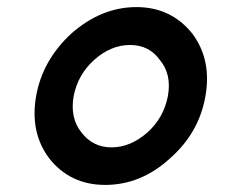

<svg xmlns="http://www.w3.org/2000/svg" viewBox="-20 -520 665 542"><path d="M365 -500Q463 -500 523 -425Q578 -351 560 -249Q542 -145 460 -73Q378 2 277 2Q178 2 119 -73Q64 -146 82 -249Q100 -350 181 -425Q266 -500 365 -500ZM454 -249Q465 -311 431 -351Q401 -393 347 -393Q293 -393 246 -351Q200 -310 188 -249Q177 -187 210 -146Q242 -104 295 -104Q348 -104 396 -146Q442 -187 454 -249Z"/></svg>

Font: Quicksand
Style: Bold Italic
Weight: 700
Italic angle: -12°
Designer: Andrew Paglinawan
Foundry: Andrew Paglinawan
Version: 1.002